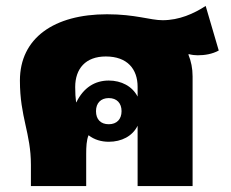

<svg xmlns="http://www.w3.org/2000/svg" viewBox="-20 -626 778 646"><path d="M84 0H270V-108C270 -131 271 -155 278 -171C297 -156 321 -149 346 -149C389 -149 426 -168 443 -203V0H628V-369C628 -396 623 -420 614 -442L615 -444C626 -441 637 -440 645 -440C669 -440 694 -444 716 -456L672 -606C632 -580 583 -558 527 -558C485 -558 436 -578 340 -578C162 -578 47 -498 47 -355C47 -231 84 -179 84 -71ZM233 -333C233 -395 268 -436 336 -436C409 -436 443 -393 443 -334V-301C425 -336 388 -355 346 -355C299 -355 261 -331 237 -282H236C234 -297 233 -313 233 -333ZM346 -208C319 -208 303 -224 303 -252C303 -279 319 -296 346 -296C373 -296 389 -279 389 -252C389 -225 373 -208 346 -208Z"/></svg>

Font: Noto Sans Thai Looped Black
Style: Regular
Weight: 900
Designer: Sasikarn Vongin, Ben Mitchell
Foundry: The Fontpad Ltd
Version: Version 1.001